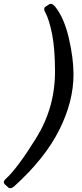

<svg xmlns="http://www.w3.org/2000/svg" viewBox="-78 -762 425 993"><path d="M-52.2 191.9Q-65.9 179.2 -48.8 163.6Q10.7 110.4 108.6 -47.1Q206.5 -204.6 206.5 -391.6Q206.5 -509.3 191.4 -585.4Q176.3 -661.6 155.8 -698.7Q144.5 -718.8 157.7 -727.5L175.8 -739.3Q190.4 -748.5 208 -726.6Q253.9 -668.9 278.1 -564.5Q302.2 -460 302.2 -377Q302.2 -236.8 228.3 -89.6Q154.3 57.6 -2.4 199.7Q-23.4 218.8 -36.6 206.5Z"/></svg>

Font: Istok Web
Style: BoldItalic
Weight: 700
Italic angle: -13°
Designer: Andrey V. Panov
Foundry: Andrey V. Panov
Version: Version 1.0.2g